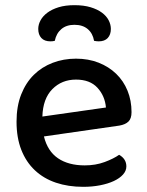

<svg xmlns="http://www.w3.org/2000/svg" viewBox="-20 -709 567 743"><path d="M150 -181Q164 -124 204.5 -96.5Q245 -69 308 -69Q350 -69 385 -82Q420 -95 441 -110Q469 -94 469 -65Q469 -48 456 -33.5Q443 -19 420.5 -8.5Q398 2 367.5 8Q337 14 302 14Q244 14 196.5 -2Q149 -18 115 -50Q81 -82 62.5 -129Q44 -176 44 -238Q44 -298 62 -343.5Q80 -389 111 -419.5Q142 -450 184 -466Q226 -482 274 -482Q322 -482 361.5 -466.5Q401 -451 429.5 -423.5Q458 -396 473.5 -358Q489 -320 489 -275Q489 -250 477 -238.5Q465 -227 442 -223ZM274 -401Q219 -401 182.5 -364Q146 -327 144 -258L390 -293Q386 -338 357 -369.5Q328 -401 274 -401ZM268 -613Q237 -613 217.5 -596.5Q198 -580 192 -551Q188 -550 184 -549.5Q180 -549 175 -549Q152 -549 140 -562Q128 -575 128 -597Q128 -614 137 -630.5Q146 -647 163.5 -660Q181 -673 207 -681Q233 -689 268 -689Q304 -689 330.5 -681Q357 -673 374.5 -660Q392 -647 400.5 -630.5Q409 -614 409 -597Q409 -575 397 -562Q385 -549 362 -549Q354 -549 344 -551Q339 -580 319.5 -596.5Q300 -613 268 -613Z"/></svg>

Font: Baloo Tammudu 2 Medium
Style: Regular
Weight: 500
Designer: Maithili Shingre, Omkar Shende and Ek Type
Foundry: Ek Type
Version: Version 1.640;hotconv 1.0.111;makeotfexe 2.5.65597; ttfautoh